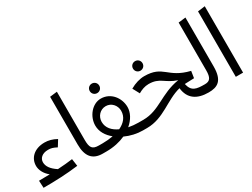

<svg xmlns="http://www.w3.org/2000/svg" viewBox="-58 -1344 2520 1921"><g transform="rotate(-30 1202.0 -383.5)"><path d="M29 0C173 0 298 -5 431 -22L419 -106C371 -99 312 -94 247 -90C181 -133 151 -177 151 -224C151 -268 187 -307 257 -307C291 -307 313 -301 355 -279L399 -350C353 -376 308 -388 263 -388C143 -388 73 -317 73 -227C73 -182 97 -128 150 -86C109 -85 67 -84 25 -84Z M541 -756V-205C541 -70 595 0 713 0L733 -45L721 -90C644 -90 625 -119 625 -211V-766Z M713 0H755C840 0 915 -17 976 -45C1039 -16 1110 0 1177 0H1226L1246 -45L1232 -90H1177C1139 -90 1101 -94 1065 -101C1127 -153 1161 -219 1161 -280C1161 -385 1086 -487 970 -487C870 -487 788 -385 788 -280C788 -209 827 -148 885 -101C847 -94 806 -90 765 -90H721L693 -45ZM975 -397C1039 -397 1087 -343 1087 -280C1087 -209 1043 -160 977 -129C909 -160 862 -210 862 -280C862 -343 910 -397 975 -397ZM913 -607C913 -576 937 -552 968 -552C999 -552 1023 -576 1023 -607C1023 -638 999 -662 968 -662C937 -662 913 -638 913 -607Z M1206 -45 1226 0C1419 0 1540 -142 1705 -183C1719 -55 1806 0 1938 0L1958 -45L1946 -90C1846 -90 1793 -98 1772 -193H1777L1881 -197L1893 -275C1650 -334 1679 -464 1458 -464C1409 -464 1349 -447 1294 -415L1336 -337C1372 -358 1413 -374 1457 -374C1587 -374 1602 -302 1734 -259C1519 -225 1421 -90 1234 -90ZM1455 -530C1486 -530 1510 -554 1510 -585C1510 -616 1486 -640 1455 -640C1424 -640 1400 -616 1400 -585C1400 -554 1424 -530 1455 -530Z M1938 0C2039 0 2110 -34 2110 -201V-766L2026 -756V-205C2026 -121 2005 -90 1946 -90L1918 -45Z M2334 0V-767L2250 -756V0Z"/></g></svg>

Font: FiraGO Unicode
Style: Regular
Weight: 400
Designer: bBox Type
Foundry: bBox Type GmbH
Version: Version 1.001;PS 001.001;hotconv 1.0.88;makeotf.lib2.5.64775